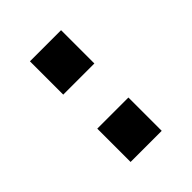

<svg xmlns="http://www.w3.org/2000/svg" viewBox="-5 -790 375 375"><g transform="rotate(45 182.5 -602.0)"><path d="M229 -559V-645H321V-559ZM43 -559V-645H135V-559Z"/></g></svg>

Font: Kanit
Style: Regular
Weight: 400
Designer: Katatrad Team
Foundry: CadsonDemak
Version: Version 2.000; ttfautohint (v1.8.3)